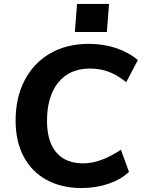

<svg xmlns="http://www.w3.org/2000/svg" viewBox="-20 -943 725 972"><path d="M59 -332Q59 -449 105 -537Q151 -625 234.5 -673Q318 -721 430 -721Q503 -721 566.5 -700Q630 -679 678 -639L619 -527Q574 -563 530.5 -579.5Q487 -596 436 -596Q332 -596 275 -525.5Q218 -455 218 -331Q218 -227 265 -171.5Q312 -116 401 -116Q489 -116 592 -185L633 -73Q594 -35 530 -13Q466 9 394 9Q291 9 215.5 -32.5Q140 -74 99.5 -151Q59 -228 59 -332ZM370 -923H532L521 -781H359Z"/></svg>

Font: Muli ExtraBold
Style: Italic
Weight: 800
Italic angle: -4.541°
Designer: Vernon Adams
Foundry: Vernon Adams
Version: Version 2.000